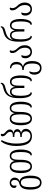

<svg xmlns="http://www.w3.org/2000/svg" viewBox="1857 -2668 1062 4816"><g transform="rotate(-90 2388.0 -260.0)"><path d="M214 251C329 251 390 164 390 -28C390 -186 347 -278 256 -299V-301C318 -324 341 -376 341 -425C341 -495 283 -547 211 -547C135 -547 81 -501 81 -439C81 -399 101 -378 123 -378C132 -378 141 -381 148 -383C143 -396 139 -411 139 -433C139 -479 168 -511 211 -511C251 -511 283 -480 283 -423C283 -365 262 -324 192 -307C87 -281 40 -203 40 -28C40 162 105 251 214 251ZM216 212C135 212 101 130 101 -28C101 -187 133 -267 215 -267C299 -267 328 -187 328 -28C328 129 299 212 216 212Z M620 11C728 11 788 -76 788 -268V-306C788 -440 811 -508 882 -508C954 -508 983 -429 983 -269C983 -130 957 -31 894 -21C894 -4 902 7 921 7C992 7 1045 -98 1045 -269C1045 -459 985 -547 885 -547C831 -547 775 -514 758 -425H756C740 -513 676 -547 621 -547C510 -547 454 -454 454 -268C454 -77 518 11 620 11ZM621 -28C548 -28 515 -110 515 -268C515 -427 545 -508 621 -508C700 -508 728 -441 728 -268C728 -111 697 -28 621 -28Z M1382 11C1490 11 1564 -55 1564 -140C1564 -207 1522 -248 1467 -262V-265C1522 -275 1557 -307 1557 -357C1557 -408 1522 -440 1467 -450V-453C1518 -468 1549 -491 1549 -543C1549 -595 1508 -631 1476 -658C1450 -680 1434 -701 1434 -731C1434 -741 1435 -751 1441 -761C1435 -767 1428 -771 1415 -771C1387 -771 1377 -749 1377 -726C1377 -687 1403 -658 1430 -635C1460 -609 1489 -582 1489 -537C1489 -495 1464 -470 1403 -470H1361V-430H1404C1466 -430 1495 -404 1495 -357C1495 -312 1466 -283 1401 -283H1362V-244H1401C1467 -244 1502 -200 1502 -141C1502 -71 1453 -27 1382 -27C1258 -27 1195 -148 1195 -381C1195 -557 1238 -667 1281 -749L1252 -771C1199 -707 1134 -580 1134 -381C1134 -86 1236 11 1382 11Z M1820 11C1928 11 1988 -76 1988 -268V-306C1988 -440 2011 -508 2082 -508C2154 -508 2183 -429 2183 -269C2183 -130 2157 -31 2094 -21C2094 -4 2102 7 2121 7C2192 7 2245 -98 2245 -269C2245 -459 2185 -547 2085 -547C2031 -547 1975 -514 1958 -425H1956C1940 -513 1876 -547 1821 -547C1710 -547 1654 -454 1654 -268C1654 -77 1718 11 1820 11ZM1821 -28C1748 -28 1715 -110 1715 -268C1715 -427 1745 -508 1821 -508C1900 -508 1928 -441 1928 -268C1928 -111 1897 -28 1821 -28Z M2457 7C2472 7 2483 -2 2483 -21C2421 -30 2393 -129 2393 -269C2393 -423 2423 -502 2495 -502C2566 -502 2589 -434 2589 -306V-180H2647V-306C2647 -434 2670 -502 2742 -502C2814 -502 2843 -423 2843 -269C2843 -130 2817 -31 2754 -21C2754 -4 2762 7 2781 7C2851 7 2904 -98 2904 -269C2904 -454 2845 -542 2745 -542C2690 -542 2637 -509 2619 -420H2617C2601 -509 2549 -542 2495 -542C2449 -542 2406 -518 2381 -468H2379C2401 -570 2466 -621 2576 -649C2671 -672 2721 -698 2721 -771H2695C2690 -733 2641 -720 2573 -703C2411 -663 2334 -561 2334 -321V-279C2334 -100 2389 7 2457 7Z M3093 251C3200 251 3265 173 3265 14C3265 -135 3202 -197 3129 -214V-216C3202 -237 3244 -294 3244 -374C3244 -488 3176 -541 3083 -541V-508C3144 -508 3183 -461 3183 -374C3183 -282 3137 -234 3069 -234H3041V-193H3072C3152 -193 3203 -128 3203 17C3203 149 3163 212 3092 212C3012 212 2982 149 2982 67C2982 17 2993 -21 3009 -47C3003 -51 2996 -54 2987 -54C2955 -54 2923 -4 2923 67C2923 173 2977 251 3093 251Z M3495 11C3589 11 3661 -49 3661 -167C3661 -272 3612 -323 3572 -366C3542 -400 3521 -432 3521 -482C3521 -504 3528 -526 3537 -537C3530 -543 3523 -547 3510 -547C3483 -547 3465 -520 3465 -486C3465 -419 3495 -382 3527 -345C3562 -302 3599 -258 3599 -169C3599 -78 3559 -28 3495 -28C3436 -28 3394 -76 3394 -158C3394 -202 3402 -228 3414 -250C3405 -254 3399 -256 3392 -256C3359 -256 3334 -219 3334 -156C3334 -50 3405 11 3495 11Z M3873 7C3888 7 3899 -2 3899 -21C3837 -30 3809 -129 3809 -269C3809 -423 3839 -502 3911 -502C3982 -502 4005 -434 4005 -306V-180H4063V-306C4063 -434 4086 -502 4158 -502C4230 -502 4259 -423 4259 -269C4259 -130 4233 -31 4170 -21C4170 -4 4178 7 4197 7C4267 7 4320 -98 4320 -269C4320 -454 4261 -542 4161 -542C4106 -542 4053 -509 4035 -420H4033C4017 -509 3965 -542 3911 -542C3865 -542 3822 -518 3797 -468H3795C3817 -570 3882 -621 3992 -649C4087 -672 4137 -698 4137 -771H4111C4106 -733 4057 -720 3989 -703C3827 -663 3750 -561 3750 -321V-279C3750 -100 3805 7 3873 7Z M4566 11C4660 11 4732 -49 4732 -167C4732 -272 4683 -323 4643 -366C4613 -400 4592 -432 4592 -482C4592 -504 4599 -526 4608 -537C4601 -543 4594 -547 4581 -547C4554 -547 4536 -520 4536 -486C4536 -419 4566 -382 4598 -345C4633 -302 4670 -258 4670 -169C4670 -78 4630 -28 4566 -28C4507 -28 4465 -76 4465 -158C4465 -202 4473 -228 4485 -250C4476 -254 4470 -256 4463 -256C4430 -256 4405 -219 4405 -156C4405 -50 4476 11 4566 11Z"/></g></svg>

Font: Noto Serif Georgian ExtraCondensed Light
Style: Regular
Weight: 300
Width: 2
Designer: Monotype Design Team, Akaki Razmadze
Foundry: Google LLC
Version: Version 2.003